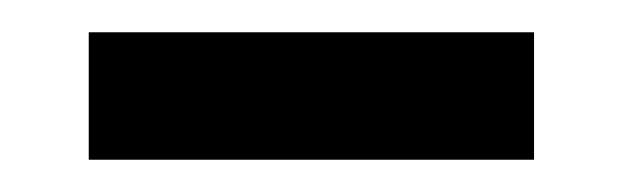

<svg xmlns="http://www.w3.org/2000/svg" viewBox="-20 -654 386 119"><path d="M35 -634H311V-555H35Z"/></svg>

Font: Hanken Grotesk ExtraBold
Style: Regular
Weight: 800
Designer: Alfredo Marco Pradil
Foundry: Hanken Design Co.
Version: Version 3.014